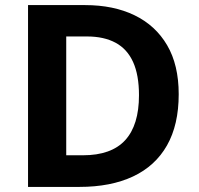

<svg xmlns="http://www.w3.org/2000/svg" viewBox="-20 -734 780 754"><path d="M681.8 -364Q681.8 -244 635.8 -163Q589.8 -82 502.4 -41Q415 0 292.1 0H90.1V-714H314Q426 -714 508.4 -674Q590.9 -634 636.3 -556.5Q681.8 -479 681.8 -364ZM525.8 -360Q525.8 -439.3 502.7 -490.4Q479.5 -541.6 433.8 -566.2Q388 -590.8 321.7 -590.8H240.1V-124.2H305.6Q417.2 -124.2 471.5 -183.4Q525.8 -242.6 525.8 -360Z"/></svg>

Font: Noto Sans Hebrew
Style: Regular
Weight: 400
Designer: Monotype Design Team
Foundry: Monotype Imaging Inc.
Version: Version 2.003;January 10, 2023;FontCreator 14.0.0.2877 64-bi